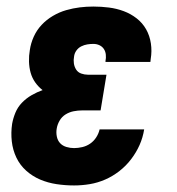

<svg xmlns="http://www.w3.org/2000/svg" viewBox="-20 -558 540 586"><path d="M206 8Q179 8 152.5 4Q126 0 102.5 -10Q79 -20 60 -37Q41 -54 30 -77Q19 -100 16 -126.5Q13 -153 17 -180Q20 -197 27 -214Q34 -231 47 -244.5Q60 -258 76.5 -267.5Q93 -277 110 -283Q97 -293 87.5 -306.5Q78 -320 73.5 -336Q69 -352 68.5 -370Q68 -388 71 -405Q74 -426 83 -446Q92 -466 107 -482Q122 -498 141.5 -509.5Q161 -521 182 -527Q203 -533 223.5 -535.5Q244 -538 265 -538Q289 -538 312.5 -535Q336 -532 357.5 -524Q379 -516 397 -502Q415 -488 426 -468.5Q437 -449 440.5 -425.5Q444 -402 440 -378Q440 -376 439.5 -373.5Q439 -371 439 -369H302Q302 -370 302 -370.5Q302 -371 302 -372Q304 -381 303 -391Q302 -401 297 -408.5Q292 -416 283.5 -420Q275 -424 265 -424Q256 -424 246.5 -422.5Q237 -421 228 -416.5Q219 -412 213 -403.5Q207 -395 206 -385Q204 -375 205.5 -364.5Q207 -354 212.5 -345.5Q218 -337 228 -333.5Q238 -330 248 -330H305L287 -221H230Q218 -221 205 -218.5Q192 -216 180.5 -209Q169 -202 162 -190Q155 -178 153 -165Q151 -153 153.5 -141Q156 -129 163.5 -121Q171 -113 182.5 -109.5Q194 -106 206 -106Q218 -106 231 -109Q244 -112 255 -119.5Q266 -127 273.5 -138.5Q281 -150 284 -163H420Q416 -138 406 -115.5Q396 -93 380.5 -72.5Q365 -52 344.5 -36Q324 -20 301 -10Q278 0 254 4Q230 8 206 8Z"/></svg>

Font: Iosevka Curly Slab HvObl
Style: Regular
Weight: 900
Italic angle: -9°
Monospace: yes
Designer: Belleve Invis
Foundry: Belleve Invis
Version: Version 11.1.0; ttfautohint (v1.8.3)